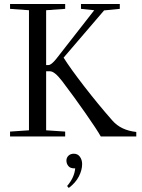

<svg xmlns="http://www.w3.org/2000/svg" viewBox="-20 -683 712 961"><path d="M30.3 0V-24.4L125 -30.8V-631.8L30.3 -638.7V-663.1H306.2V-638.7L210.9 -631.8V-357.4H222.7Q236.8 -357.4 262.2 -389.2L451.7 -631.8L385.3 -638.7V-663.1H579.6V-638.7L501 -630.9L298.3 -394.5Q332 -340.8 401.6 -250.7Q471.2 -160.6 543 -79.1Q585.4 -30.8 662.1 -22.5V0H484.4Q465.3 -34.2 408.4 -115.7Q351.6 -197.3 291.5 -276.4Q253.4 -326.2 230.5 -326.2H210.9V-30.8L306.2 -24.4V0ZM324.2 257.8 315.9 248Q352.1 206.1 356.4 159.7H352.5Q331.1 159.7 321.8 147.7Q312.5 135.7 312.5 120.6Q312.5 106 322.8 96.2Q333 86.4 349.6 86.4Q369.1 86.4 380.1 101.8Q391.1 117.2 391.1 138.2Q391.1 168 374.8 200Q358.4 231.9 324.2 257.8Z"/></svg>

Font: Elstob 18pt
Style: Regular
Weight: 400
Designer: Peter S. Baker
Version: Version 1.015